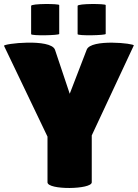

<svg xmlns="http://www.w3.org/2000/svg" viewBox="-31 -920 682 950"><path d="M241 -674C220 -731 -18 -704 -11 -693L204 -244V-18C204 21 423 18 423 -18V-250L631 -695C636 -705 418 -729 398 -674L314 -456ZM123 -751C123 -742 262 -745 262 -752V-895C262 -902 123 -903 123 -891ZM353 -751C353 -742 492 -745 492 -752V-895C492 -902 353 -903 353 -891Z"/></svg>

Font: Lilita 2
Style: Regular
Weight: 400
Designer: Juan Montoreano
Foundry: Juan Montoreano
Version: Version 2.001